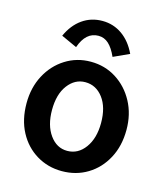

<svg xmlns="http://www.w3.org/2000/svg" viewBox="-102 -736 705 824"><g transform="rotate(15 250.0 -324.0)"><path d="M249 10Q187 10 136.5 -20.5Q86 -51 57 -105.5Q28 -160 28 -233Q28 -302 57 -357Q86 -412 136.5 -444Q187 -476 249 -476Q312 -476 362.5 -444Q413 -412 442.5 -357Q472 -302 472 -233Q472 -161 442.5 -106Q413 -51 362.5 -20.5Q312 10 249 10ZM249 -80Q297 -80 328 -122.5Q359 -165 359 -233Q359 -303 328 -344Q297 -385 249 -385Q203 -385 172 -344Q141 -303 141 -233Q141 -165 171.5 -122.5Q202 -80 249 -80ZM171 -520 101 -552Q124 -603 163 -630.5Q202 -658 252 -658Q301 -658 340 -630.5Q379 -603 403 -552L333 -520Q317 -556 297.5 -574Q278 -592 252 -592Q196 -592 171 -520Z"/></g></svg>

Font: Inconsolata
Style: Bold
Weight: 700
Monospace: yes
Designer: Raph Levien, Cyreal, Brenton Simpson
Foundry: Raph Levien, Cyreal, Google
Version: Version 3.100; ttfautohint (v1.8.4.7-5d5b)